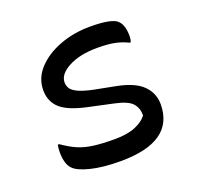

<svg xmlns="http://www.w3.org/2000/svg" viewBox="-102 -656 805 778"><g transform="rotate(-20 300.0 -266.5)"><path d="M300 -81Q355 -81 389.5 -95.5Q424 -110 440 -132Q441 -163 422.5 -184.5Q404 -206 346 -218L244 -240Q162 -257 128.5 -287Q95 -317 95 -366Q95 -418 132 -458Q169 -498 229.5 -521Q290 -544 361 -544Q455 -544 478 -521Q499 -501 499 -453Q499 -446 498 -440Q497 -434 495 -428H489Q466 -440 436.5 -446.5Q407 -453 359 -453Q284 -453 235.5 -427.5Q187 -402 187 -366Q187 -353 194 -341Q201 -329 222.5 -318.5Q244 -308 286 -299L379 -281Q456 -266 489.5 -232Q523 -198 523 -151Q523 11 292 11Q216 11 164 -2Q112 -15 94 -34Q72 -56 72 -107Q72 -127 75 -139H81Q114 -116 142.5 -103.5Q171 -91 208 -86Q245 -81 300 -81Z"/></g></svg>

Font: Recursive Mn Csl St
Style: Regular
Weight: 400
Monospace: yes
Version: Version 1.079;hotconv 1.0.112;makeotfexe 2.5.65598; ttfautoh